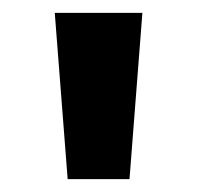

<svg xmlns="http://www.w3.org/2000/svg" viewBox="-20 -734 306 298"><path d="M201 -714 181 -456H85L65 -714Z"/></svg>

Font: Noto Sans Bamum
Style: Bold
Weight: 700
Designer: Monotype Design Team
Foundry: Monotype Imaging Inc.
Version: Version 2.002; ttfautohint (v1.8.4.7-5d5b)